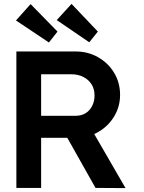

<svg xmlns="http://www.w3.org/2000/svg" viewBox="-20 -964 737 985"><path d="M64 0V-700H368Q431 -700 483 -670.5Q535 -641 565.5 -590.5Q596 -540 596 -477Q596 -417 565.5 -366.5Q535 -316 483.5 -286.5Q432 -257 368 -257H191V0ZM470 0 292 -316 426 -341 624 1ZM191 -370H369Q398 -370 419.5 -383.5Q441 -397 453 -421Q465 -445 465 -474Q465 -507 450 -531Q435 -555 408 -569Q381 -583 346 -583H191ZM438 -747 271 -861 347 -944 482 -802ZM137 -943 275 -802 231 -746 62 -859Z"/></svg>

Font: Our Lexend Medium
Style: Regular
Weight: 500
Designer: Bonnie Shaver-Troup, Thomas Jockin
Foundry: Lexend
Version: Version 1.007